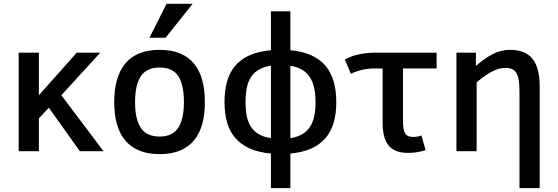

<svg xmlns="http://www.w3.org/2000/svg" viewBox="-20 -786 2898 998"><path d="M518.1 0H395L233.9 -226.1L182.1 -170.9V0H77.1V-512.2H182.1V-291L378.9 -512.2H501L298.8 -291Z M1044.9 -254.9Q1044.9 -192.4 1031.5 -142.6Q1018.1 -92.8 989.5 -57.6Q960.9 -22.5 916.5 -3.7Q872.1 15.1 810.1 15.1Q747.6 15.1 702.6 -3.9Q657.7 -22.9 629.2 -58.1Q600.6 -93.3 587.2 -143.1Q573.7 -192.9 573.7 -254.9Q573.7 -317.9 587.4 -368.2Q601.1 -418.5 629.6 -453.9Q658.2 -489.3 702.9 -508.1Q747.6 -526.9 810.1 -526.9Q872.1 -526.9 916.5 -508.1Q960.9 -489.3 989.5 -453.9Q1018.1 -418.5 1031.5 -368.2Q1044.9 -317.9 1044.9 -254.9ZM936 -254.9Q936 -346.2 906.5 -390.6Q877 -435.1 810.1 -435.1Q743.2 -435.1 712.6 -390.6Q682.1 -346.2 682.1 -254.9Q682.1 -166 712.2 -121.1Q742.2 -76.2 810.1 -76.2Q876 -76.2 906 -121.1Q936 -166 936 -254.9ZM840.8 -589.8H756.8L845.7 -766.1H981Z M1388.2 191.9V12.2Q1323.7 6.3 1278.1 -14.2Q1232.4 -34.7 1203.1 -68.6Q1173.8 -102.5 1160.4 -149.4Q1147 -196.3 1147 -254.9Q1147 -314.5 1160.2 -362.1Q1173.3 -409.7 1202.4 -443.8Q1231.4 -478 1277.1 -498.5Q1322.8 -519 1388.2 -524.9V-727.1H1489.3V-524.9Q1552.7 -519 1598.1 -498.5Q1643.6 -478 1672.4 -443.6Q1701.2 -409.2 1714.6 -361.6Q1728 -314 1728 -254.9Q1728 -196.3 1714.6 -149.4Q1701.2 -102.5 1672.4 -68.6Q1643.6 -34.7 1598.1 -14.2Q1552.7 6.3 1489.3 12.2V191.9ZM1256.3 -254.9Q1256.3 -213.9 1262.9 -181.6Q1269.5 -149.4 1284.9 -126.2Q1300.3 -103 1325.4 -88.4Q1350.6 -73.7 1388.2 -67.9V-444.8Q1350.6 -438.5 1325.4 -423.8Q1300.3 -409.2 1284.9 -385.7Q1269.5 -362.3 1262.9 -329.6Q1256.3 -296.9 1256.3 -254.9ZM1620.1 -254.9Q1620.1 -295.9 1613.3 -328.1Q1606.4 -360.4 1591.1 -384.3Q1575.7 -408.2 1550.8 -423.1Q1525.9 -438 1489.3 -443.8V-67.9Q1525.9 -73.7 1550.8 -88.4Q1575.7 -103 1591.1 -126.5Q1606.4 -149.9 1613.3 -181.9Q1620.1 -213.9 1620.1 -254.9Z M2249.5 -430.2H2074.7V-157.2Q2074.7 -132.8 2077.6 -116.9Q2080.6 -101.1 2086.9 -91.6Q2093.3 -82 2103.5 -78.1Q2113.8 -74.2 2128.4 -74.2Q2139.2 -74.2 2150.4 -76.2Q2161.6 -78.1 2170.4 -82L2192.4 -5.9Q2177.2 0 2151.9 4.4Q2126.5 8.8 2100.6 8.8Q2032.2 8.8 2000.5 -28.8Q1968.8 -66.4 1968.8 -148.9V-430.2H1926.8Q1903.3 -430.2 1883.8 -427.2Q1864.3 -424.3 1849.1 -419.9Q1834 -415.5 1822.5 -410.9Q1811 -406.2 1803.7 -402.8L1772.5 -477.1Q1784.7 -483.4 1800 -489.7Q1815.4 -496.1 1835 -501Q1854.5 -505.9 1878.4 -509Q1902.3 -512.2 1931.6 -512.2H2249.5Z M2785.2 191.9H2680.2V-311Q2680.2 -345.2 2676.5 -368.4Q2672.9 -391.6 2664.3 -406Q2655.8 -420.4 2641.6 -426.8Q2627.4 -433.1 2606.4 -433.1Q2571.3 -433.1 2533.4 -412.1Q2495.6 -391.1 2457.5 -357.9V0H2352.5V-512.2H2453.6V-442.9Q2494.6 -480 2538.6 -503.4Q2582.5 -526.9 2630.4 -526.9Q2710 -526.9 2747.6 -480.7Q2785.2 -434.6 2785.2 -337.9Z"/></svg>

Font: Clear Sans Medium
Style: Regular
Weight: 500
Foundry: Intel Corporation
Version: Version 1.00